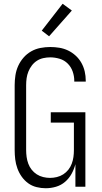

<svg xmlns="http://www.w3.org/2000/svg" viewBox="-20 -993 540 1021"><path d="M223 8Q199 8 174.5 2Q150 -4 130 -18.5Q110 -33 95.5 -53.5Q81 -74 72.5 -97.5Q64 -121 61 -145.5Q58 -170 58 -195V-540Q58 -566 62 -592.5Q66 -619 77 -643Q88 -667 105.5 -687Q123 -707 146 -720Q169 -733 195 -738Q221 -743 247 -743Q272 -743 296 -739Q320 -735 342 -724.5Q364 -714 382.5 -697Q401 -680 413 -658.5Q425 -637 430.5 -613Q436 -589 436 -564V-559H375V-563Q375 -588 366.5 -612.5Q358 -637 340 -655Q322 -673 297 -680.5Q272 -688 247 -688Q229 -688 210.5 -684Q192 -680 176.5 -670Q161 -660 149.5 -645Q138 -630 131 -612.5Q124 -595 121.5 -577Q119 -559 119 -540V-195Q119 -177 121.5 -158.5Q124 -140 130.5 -122.5Q137 -105 148.5 -90.5Q160 -76 175.5 -66Q191 -56 209.5 -51.5Q228 -47 246 -47Q264 -47 282.5 -51.5Q301 -56 316.5 -66Q332 -76 343.5 -90.5Q355 -105 361.5 -122.5Q368 -140 370.5 -158Q373 -176 373 -195V-341H250V-396H434V0H381V-120Q374 -93 360.5 -68.5Q347 -44 326 -26Q305 -8 278 0Q251 8 223 8ZM241 -800 202 -830 313 -973 362 -937Z"/></svg>

Font: Iosevka Fixed Light
Style: Regular
Weight: 300
Monospace: yes
Designer: Belleve Invis
Foundry: Belleve Invis
Version: Version 32.3.0